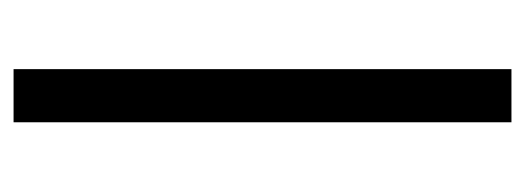

<svg xmlns="http://www.w3.org/2000/svg" viewBox="-274 -526 800 293"><g transform="rotate(-90 126.5 -380.0)"><path d="M167 -759.8H85.9V0H167Z"/></g></svg>

Font: Sahel
Style: Regular
Weight: 400
Foundry: Saber Rastikerdar (saber.rastikerdar@gmail.com)
Version: Version 3.4.0